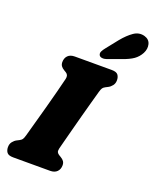

<svg xmlns="http://www.w3.org/2000/svg" viewBox="-173 -1062 939 1160"><g transform="rotate(20 297.0 -482.0)"><path d="M300 -145.5Q296.5 -129.5 300.2 -121.8Q304 -114 312.5 -108.5L326.5 -100Q340 -92 347 -82Q354 -72 354 -57Q354 -31.5 338.5 -15.8Q323 0 294.5 0H57Q26.5 0 16.2 -13.8Q6 -27.5 6 -48Q6 -68.5 17 -82.5Q28 -96.5 42 -103.5L57.5 -111.5Q68.5 -117 74 -124.5Q79.5 -132 85 -151.5Q95.5 -189.5 110.2 -242.8Q125 -296 140.8 -353.5Q156.5 -411 170.2 -464Q184 -517 193 -554.5Q199 -580 180.5 -591.5L166.5 -600Q153 -608 146 -618Q139 -628 139 -643Q139 -668.5 154.2 -684.2Q169.5 -700 198.5 -700H436Q466.5 -700 476.8 -686.2Q487 -672.5 487 -652Q487 -631.5 476 -617.5Q465 -603.5 451 -596.5L435.5 -588.5Q424 -582.5 418.8 -575.2Q413.5 -568 408 -548.5Q399 -517 386.8 -472.2Q374.5 -427.5 361.2 -378.2Q348 -329 335.8 -282.5Q323.5 -236 314 -199.5Q304.5 -163 300 -145.5ZM414 -883.5Q448 -925 481.5 -948Q515 -971 552 -960.5Q584 -951 591.2 -922.2Q598.5 -893.5 583 -863.5Q567.5 -834.5 542 -816.5Q516.5 -798.5 470.5 -782.5L385.5 -751.5Q370 -746 356 -747.8Q342 -749.5 337 -759.5Q331.5 -771 337.8 -783.5Q344 -796 355.5 -810Z"/></g></svg>

Font: Fraunces 72pt S100 Black
Style: Italic
Weight: 900
Italic angle: -16°
Version: Version 1.000; ttfautohint (v1.8.3)